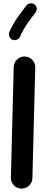

<svg xmlns="http://www.w3.org/2000/svg" viewBox="-20 -1069 272 1154"><path d="M108.4 64.5Q81.5 64 63.2 44.7Q44.9 25.4 45.4 -1.5L62.5 -666Q63 -692.9 82.3 -711.4Q101.6 -730 128.4 -729.5Q155.3 -729 173.8 -709.5Q192.4 -689.9 191.9 -663.1L174.8 1.5Q174.3 28.3 154.8 46.6Q135.3 64.9 108.4 64.5ZM188 -1042Q199.2 -1033.2 200.7 -1018.8Q202.1 -1004.4 193.4 -993.2Q166 -959 143.1 -925.5Q120.1 -892.1 100.1 -848.1Q94.2 -835.4 80.3 -830.1Q66.4 -824.7 53.7 -830.6Q41.5 -835.9 36.1 -849.9Q30.8 -863.8 36.1 -877Q59.1 -926.8 85.4 -964.4Q111.8 -1002 139.2 -1036.1Q147.9 -1047.4 162.6 -1048.8Q177.2 -1050.3 188 -1042Z"/></svg>

Font: Mikhak Bold
Style: Regular
Weight: 700
Designer: Amin Abedi
Version: Version 3.3